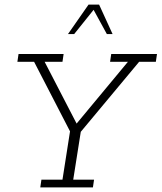

<svg xmlns="http://www.w3.org/2000/svg" viewBox="-20 -819 706 839"><path d="M156 0 161 -34H253L286 -245L129 -549H56L61 -583H258L253 -549H175L321 -267L304 -266L539 -549H461L466 -583H666L661 -549H588L333 -243L300 -34H391L386 0ZM277 -670 367 -799H413L472 -670H447L389 -776L304 -670Z"/></svg>

Font: Rokkitt SemiBold ExtraLight
Style: Italic
Weight: 250
Italic angle: -9°
Version: Version 3.103